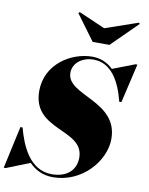

<svg xmlns="http://www.w3.org/2000/svg" viewBox="-137 -1094 917 1185"><g transform="rotate(10 321.0 -502.0)"><path d="M430.5 -945.5 265 -1017.5 257.5 -1010 375.5 -850H480.5L642.5 -1010L636 -1016.5ZM-18.5 10 128.5 -48.5C165.5 -10.5 214 15 278 15C459 15 593 -140.5 593 -280C593 -520 273 -496.5 273 -638.5C273 -704 334 -743.5 400 -743.5C512 -743.5 570 -638.5 601 -515H614.5L671.5 -760H659.5L520.5 -706.5C486.5 -740 443.5 -760 390 -760C259 -760 103 -665 103 -495C103 -245 418 -313 418 -131.5C418 -55.5 364 -2 268 -2C125.5 -2 68.5 -152.5 41 -255H27.5L-30.5 10Z"/></g></svg>

Font: Bodoni* 16pt Fatface
Style: Italic
Weight: 900
Italic angle: -13°
Version: Version 2.3